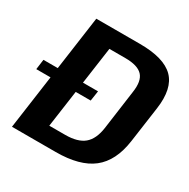

<svg xmlns="http://www.w3.org/2000/svg" viewBox="-170 -845 974 990"><g transform="rotate(30 317.0 -350.0)"><path d="M126 -700H386Q529 -700 587.5 -641.5Q646 -583 628 -456L598 -243Q580 -117 505.5 -58.5Q431 0 288 0H28ZM160 -101H286Q361 -101 398.5 -132.5Q436 -164 446 -234L478 -466Q489 -537 460 -568Q431 -599 357 -599H230L273 -675L181 -24ZM321 -380 312 -320H-12L-4 -380Z"/></g></svg>

Font: Pathway Extreme SemiCondensed
Style: Bold Italic
Weight: 700
Width: 4
Italic angle: -8°
Version: Version 1.001;gftools[0.9.26]